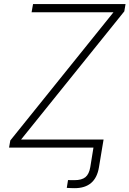

<svg xmlns="http://www.w3.org/2000/svg" viewBox="-20 -748 656 973"><path d="M318.4 204.1 324.7 164.6Q333 164.6 342 164.8Q351.1 165 357.4 165Q394.5 165 413.1 149.7Q431.6 134.3 437.5 99.1L453.6 0H25.9L32.2 -36.1L555.2 -686H140.1L147.5 -727.5H616.2L609.9 -690.4L86.9 -41H504.9L498 0L481.4 100.1Q463.9 205.6 357.9 205.6Q348.1 205.6 337.2 205.1Q326.2 204.6 318.4 204.1Z"/></svg>

Font: Inter Extra Light
Style: Italic
Weight: 200
Italic angle: -9.39999°
Designer: Rasmus Andersson
Foundry: rsms
Version: Version 4.000;git-3c8e0fc